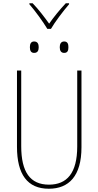

<svg xmlns="http://www.w3.org/2000/svg" viewBox="-20 -1146 603 1176"><path d="M270 -969H292C316 -1011 367 -1078 403 -1120V-1126H383C346 -1087 308 -1040 281 -1001C253 -1040 216 -1089 180 -1126H160V-1120C195 -1080 245 -1011 270 -969ZM373 -822C395 -822 399 -838 399 -857C399 -875 395 -892 373 -892C353 -892 346 -876 346 -857C346 -837 353 -822 373 -822ZM189 -822C212 -822 217 -839 217 -857C217 -874 212 -892 189 -892C169 -892 163 -876 163 -857C163 -837 169 -822 189 -822ZM279 10C402 10 479 -68 479 -244V-714H453V-249C453 -86 390 -15 280 -15C165 -15 110 -92 110 -251V-714H84V-247C84 -78 148 10 279 10Z"/></svg>

Font: Noto Sans Mono SemiCondensed Thin
Style: Regular
Weight: 100
Width: 4
Designer: Monotype Design Team
Foundry: Monotype Imaging Inc.
Version: Version 2.014